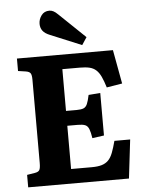

<svg xmlns="http://www.w3.org/2000/svg" viewBox="-62 -996 783 1044"><g transform="rotate(-5 330.0 -473.5)"><path d="M49 0V-68L92 -75Q111 -78 117 -88Q123 -98 123 -127V-581Q123 -607 116.5 -616.5Q110 -626 90 -629L49 -635V-703H573L607 -518L522 -504Q511 -540 500 -563.5Q489 -587 474 -600.5Q459 -614 438 -619Q417 -624 385 -624H290V-396H348Q373 -396 386 -401.5Q399 -407 406 -423Q413 -439 420 -472L484 -477V-245L420 -236Q415 -269 408 -286.5Q401 -304 387 -309.5Q373 -315 347 -315H290V-79H403Q436 -79 457.5 -85.5Q479 -92 493.5 -106.5Q508 -121 518 -147Q528 -173 538 -211H624L599 0ZM409 -745 240 -815Q212 -826 200 -842Q188 -858 188 -880Q188 -905 203.5 -926Q219 -947 247 -947Q258 -947 269 -941.5Q280 -936 294 -922L436 -786Z"/></g></svg>

Font: Literata 18pt
Style: Bold
Weight: 700
Designer: Latin by Veronika Burian and Jose Scaglione. Greek by Irene Vlachou. Cyrillic by Vera Evstafieva.
Foundry: TypeTogether
Version: Version 3.103;gftools[0.9.29]